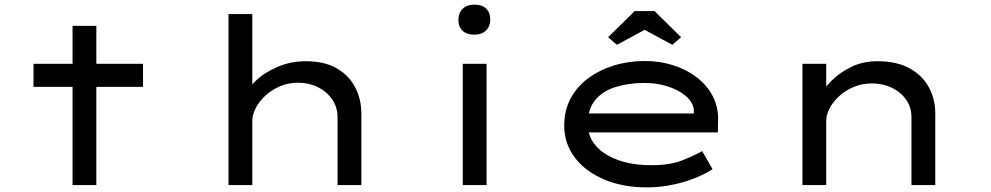

<svg xmlns="http://www.w3.org/2000/svg" viewBox="-20 -801 4288 831"><path d="M294 0V-689H397V0ZM125 -425V-525H599V-425Z M969 0V-740H1072V-377L1034 -375Q1047 -413 1085.5 -450Q1124 -487 1181 -511.5Q1238 -536 1304 -536Q1384 -536 1437 -505.5Q1490 -475 1517 -423.5Q1544 -372 1544 -310V0H1441V-293Q1441 -337 1417.5 -371Q1394 -405 1355.5 -424Q1317 -443 1270 -443Q1227 -443 1190.5 -427Q1154 -411 1127.5 -386Q1101 -361 1086.5 -332.5Q1072 -304 1072 -278V0H1021Q995 0 982 0Q969 0 969 0Z M1983 0V-525H2086V0ZM2033 -651Q2000 -651 1982 -668Q1964 -685 1964 -716Q1964 -745 1982.5 -763Q2001 -781 2033 -781Q2066 -781 2084 -764Q2102 -747 2102 -716Q2102 -687 2083.5 -669Q2065 -651 2033 -651Z M2779 10Q2675 10 2594 -24.5Q2513 -59 2467.5 -119.5Q2422 -180 2422 -257Q2422 -323 2449.5 -374.5Q2477 -426 2525.5 -462Q2574 -498 2637 -517.5Q2700 -537 2770 -537Q2836 -537 2894 -518.5Q2952 -500 2996 -466Q3040 -432 3064.5 -385.5Q3089 -339 3088 -282L3087 -228H2518L2495 -310H2998L2983 -303V-327Q2978 -361 2946.5 -387Q2915 -413 2868.5 -427.5Q2822 -442 2770 -442Q2702 -442 2646 -425Q2590 -408 2557 -369Q2524 -330 2524 -264Q2524 -210 2559 -170Q2594 -130 2656 -108Q2718 -86 2799 -86Q2880 -86 2933 -107Q2986 -128 3019 -147L3064 -69Q3034 -49 2988.5 -30.5Q2943 -12 2889 -1Q2835 10 2779 10ZM2650 -607 2612 -640 2727 -753H2813L2928 -640L2890 -607L2755 -680H2785Z M3453 0V-525H3556V-377L3518 -375Q3541 -413 3577.5 -450Q3614 -487 3664.5 -511.5Q3715 -536 3778 -536Q3861 -536 3916.5 -505.5Q3972 -475 4000 -423.5Q4028 -372 4028 -310V0H3925V-293Q3925 -337 3901.5 -370Q3878 -403 3839.5 -421.5Q3801 -440 3754 -440Q3711 -440 3674.5 -424.5Q3638 -409 3611.5 -384.5Q3585 -360 3570.5 -332Q3556 -304 3556 -278V0H3505Q3479 0 3466 0Q3453 0 3453 0Z"/></svg>

Font: Lexend Zetta
Style: Regular
Weight: 400
Designer: Bonnie Shaver-Troup, Thomas Jockin
Foundry: Lexend
Version: Version 1.007